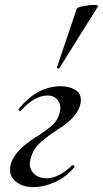

<svg xmlns="http://www.w3.org/2000/svg" viewBox="-20 -752 422 786"><path d="M21 -58Q21 -67 22 -71Q33 -132 127 -191Q174 -220 197 -242.5Q220 -265 226 -298Q227 -302 227 -310Q227 -331 213 -346Q199 -361 175 -361Q121 -361 65 -298Q65 -297 63 -297Q60 -297 57 -300Q54 -303 56 -305Q131 -399 230 -399Q262 -399 286.5 -385Q311 -371 311 -343Q311 -335 310 -330Q300 -273 215 -221Q163 -187 137 -160.5Q111 -134 103 -91Q102 -88 102 -81Q102 -56 121 -39Q140 -22 171 -22Q219 -22 275 -75Q276 -76 278 -76Q281 -76 283.5 -73.5Q286 -71 285 -68Q252 -28 206 -7Q160 14 115 14Q77 14 49 -5.5Q21 -25 21 -58ZM213 -476 294 -716Q296 -722 321.5 -727Q347 -732 366 -732Q373 -732 378 -730.5Q383 -729 382 -727L223 -473Q222 -470 216.5 -472Q211 -474 213 -476Z"/></svg>

Font: Cormorant Garamond SemiBold
Style: Italic
Weight: 600
Italic angle: -10°
Designer: Christian Thalmann (Catharsis Fonts)
Foundry: Catharsis Fonts
Version: Version 4.000